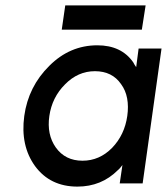

<svg xmlns="http://www.w3.org/2000/svg" viewBox="-20 -680 619 712"><path d="M209 -570H506L520 -660H222ZM494 -500 485 -431Q482 -435 479 -440Q476 -445 474 -449Q430 -512 341 -512Q239 -512 163 -436Q85 -359 70 -250Q55 -140 110 -64Q166 12 267 12Q356 12 417 -49Q422 -53 426 -58Q430 -63 434 -68L424 0H509L579 -500ZM332 -416Q396 -416 429 -368Q446 -345 451.5 -315Q457 -285 452 -250Q447 -215 433 -185.5Q419 -156 396 -132Q349 -84 286 -84Q222 -84 187 -133Q153 -181 163 -250Q173 -319 221 -367Q269 -416 332 -416Z"/></svg>

Font: Unageo
Style: Medium-Italic
Weight: 500
Designer: Richard Sepsi
Foundry: Richard Sepsi
Version: Version 2.000